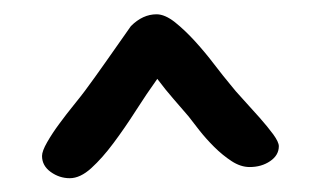

<svg xmlns="http://www.w3.org/2000/svg" viewBox="-20 -649 464 270"><path d="M164.1 -612.3Q180.7 -628.9 200.2 -628.9Q211.9 -628.9 226.1 -617.7Q240.2 -606.4 254.4 -590.8Q268.6 -575.2 281.2 -558.6Q293.9 -542 303.7 -530.3Q310.5 -521.5 322.3 -508.8Q334 -496.1 345.2 -483.4Q356.4 -470.7 364.3 -460Q372.1 -449.2 372.1 -443.4Q372.1 -430.7 359.9 -422.4Q347.7 -414.1 331.1 -414.1Q318.4 -414.1 305.7 -422.4Q293 -430.7 281.2 -442.4Q269.5 -454.1 260.3 -465.8Q251 -477.5 245.1 -485.4Q234.4 -498 223.6 -510.3Q212.9 -522.5 201.2 -538.1Q186.5 -517.6 170.9 -493.2Q155.3 -468.8 139.6 -447.8Q124 -426.8 108.4 -412.6Q92.8 -398.4 78.1 -398.4Q63.5 -398.4 51.3 -407.2Q39.1 -416 39.1 -429.7Q39.1 -436.5 46.4 -449.2Q53.7 -461.9 63.5 -475.1Q73.2 -488.3 83.5 -501Q93.8 -513.7 99.6 -521.5Q113.3 -540 128.4 -561.5Q143.6 -583 164.1 -612.3Z"/></svg>

Font: Gamja Flower
Style: Regular
Weight: 400
Designer: YoonDesign Inc.
Foundry: YoonDesign Inc.
Version: Version 3.00;build 20171102